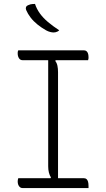

<svg xmlns="http://www.w3.org/2000/svg" viewBox="-20 -956 540 976"><path d="M275 -25H224L239 -54Q232 -65 228.5 -79Q225 -93 225 -111Q225 -178 225 -247.5Q225 -317 225 -388Q225 -459 225 -531Q225 -603 225 -675H276L261 -646Q269 -636 272 -621.5Q275 -607 275 -589Q275 -522 275 -452.5Q275 -383 275 -312Q275 -241 275 -169Q275 -97 275 -25ZM430 0H95Q89 0 84.5 -2.5Q80 -5 76.5 -10Q73 -15 71.5 -21Q70 -27 70 -34Q70 -37 70.5 -40Q71 -43 71.5 -45.5Q72 -48 73 -50H407Q415 -50 420 -45.5Q425 -41 427.5 -32.5Q430 -24 430 -10Q430 -9 430 -7Q430 -5 430 -3.5Q430 -2 430 0ZM73 -700H407Q418 -700 424 -691Q430 -682 430 -664Q430 -663 430 -661Q430 -659 429.5 -657Q429 -655 428.5 -653.5Q428 -652 428 -650H95Q83 -650 76.5 -660Q70 -670 70 -684Q70 -686 70 -688.5Q70 -691 70.5 -693Q71 -695 71.5 -697Q72 -699 73 -700ZM158 -936Q166 -911 182.5 -888Q199 -865 224 -844Q249 -823 281 -802Q277 -798 272 -795.5Q267 -793 262 -792Q257 -791 252 -791Q245 -791 235 -793.5Q225 -796 214 -802Q191 -815 170.5 -831.5Q150 -848 135.5 -867Q121 -886 113 -905Q110 -912 112 -919Q114 -926 124 -930Q130 -933 135 -934Q140 -935 145.5 -935.5Q151 -936 158 -936Z"/></svg>

Font: Recursive Casual Light
Style: Regular
Weight: 300
Version: Version 1.047